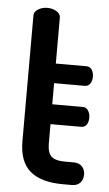

<svg xmlns="http://www.w3.org/2000/svg" viewBox="-51 -726 433 761"><g transform="rotate(5 165.5 -345.5)"><path d="M159 -396V-312H281Q294 -312 302 -300Q310 -288 310 -272Q310 -255 302.5 -244Q295 -233 281 -233H159V-156Q159 -120 174.5 -105Q190 -90 229 -90H264Q286 -90 297.5 -77Q309 -64 309 -45Q309 -26 297.5 -13Q286 0 264 0H229Q141 0 97.5 -37.5Q54 -75 54 -156V-657Q54 -671 70 -681Q86 -691 106 -691Q127 -691 143 -681.5Q159 -672 159 -657V-474H281Q295 -474 302.5 -462.5Q310 -451 310 -435Q310 -419 302.5 -407.5Q295 -396 281 -396Z"/></g></svg>

Font: AkaAcidDosis
Style: SemiBold
Weight: 600
Designer: Edgar Tolentino, Pablo Impallari, Igino Marini, Cyberella
Foundry: Edgar Tolentino, Pablo Impallari, Igino Marini, Cyberella
Version: Version 1.007